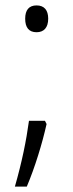

<svg xmlns="http://www.w3.org/2000/svg" viewBox="-20 -559 269 709"><path d="M73 -490C73 -457 87 -440 115 -440C142 -440 158 -457 158 -490C158 -522 143 -539 115 -539C87 -539 73 -522 73 -490ZM152 -101 146 -113H87C77 -39 61 39 35 130H79C109 59 136 -29 152 -101Z"/></svg>

Font: Noto Sans Ethiopic SemiCondensed Light
Style: Regular
Weight: 300
Width: 4
Designer: Monotype Design Team
Foundry: Monotype Imaging Inc.
Version: Version 2.102